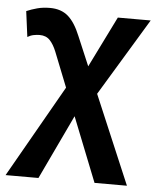

<svg xmlns="http://www.w3.org/2000/svg" viewBox="-61 -508 628 772"><g transform="rotate(5 253.5 -122.5)"><path d="M349.3 220.3 146.1 -291.7Q134.7 -320.1 119.3 -336.5Q103.9 -352.9 77.9 -352.9Q66.8 -352.9 53.8 -350.4Q40.9 -347.9 29 -340.6L15.5 -443.9Q35.5 -452.5 58.6 -458.7Q81.7 -464.9 110 -464.9Q155 -464.9 183.3 -440.3Q211.6 -415.7 233.1 -362.6L480.1 220.3ZM-9.7 220.3 216.3 -176.5 270 -90 123 220.3ZM311.2 -108.9 258.1 -193.7 384.7 -450H517.4Z"/></g></svg>

Font: Ancizar Sans Thin
Style: Italic
Weight: 100
Italic angle: -4°
Designer: Cesar Puertas, Viviana Monsalve, Julian Moncada, Julian Prieto, Jose Castro, Mariel Hernandez, Felipe Aragon, Sara Alarc
Version: Version 8.100